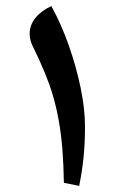

<svg xmlns="http://www.w3.org/2000/svg" viewBox="-20 -608 374 628"><path d="M239 0 189 -10Q188 -70 184 -120Q180 -170 172 -214.5Q164 -259 152 -299Q143 -330 127 -369Q111 -408 88 -455Q77 -476 77 -498Q77 -526 96 -549.5Q115 -573 148 -588Q181 -528 205.5 -458Q230 -388 244 -319.5Q258 -251 258 -194Q258 -141 253.5 -95.5Q249 -50 239 0Z"/></svg>

Font: Noto Naskh Arabic SemiBold
Style: Regular
Weight: 600
Designer: Monotype Design Team, David Williams, Mohamad Dakak and Nizar Qandah
Foundry: Monotype Imaging Inc.
Version: Version 2.016